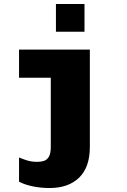

<svg xmlns="http://www.w3.org/2000/svg" viewBox="-20 -761 640 968"><path d="M230 187Q186 187 145 178.5Q104 170 76 155V33Q87 38 112.5 46.5Q138 55 168 55Q187 55 202 50Q217 45 226.5 29Q236 13 236 -20V-369H76V-511H433V-20Q433 82 379 134.5Q325 187 230 187ZM262 -601V-741H406V-601Z"/></svg>

Font: Chivo Mono Black
Style: Regular
Weight: 900
Designer: Hector Gatti
Foundry: Omnibus-Type
Version: Version 1.008